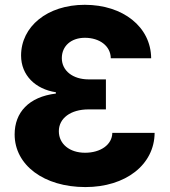

<svg xmlns="http://www.w3.org/2000/svg" viewBox="-20 -757 697 787"><path d="M330.1 9.8C494.6 9.8 612.8 -81.5 613.8 -212.4H440.4C439.5 -163.6 392.1 -130.9 328.6 -130.9C265.1 -130.9 221.2 -167 221.2 -219.2C221.2 -272 269 -308.6 343.3 -308.6H414.1V-431.6H343.3C278.3 -431.6 233.4 -467.3 233.4 -518.6C233.4 -568.4 271.5 -602.1 328.1 -602.1C387.7 -602.1 433.6 -568.8 434.1 -518.1H599.6C598.6 -647 483.9 -737.3 327.6 -737.3C172.9 -737.3 66.4 -647.5 66.4 -529.3C66.4 -448.2 125.5 -391.6 209 -378.9V-373.5C97.7 -359.9 40 -295.9 40 -206.1C40 -80.1 160.2 9.8 330.1 9.8Z"/></svg>

Font: Inter ExtraBold
Style: Regular
Weight: 800
Designer: Rasmus Andersson
Foundry: rsms
Version: Version 4.001;git-9221beed3